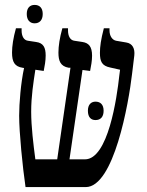

<svg xmlns="http://www.w3.org/2000/svg" viewBox="-20 -762 597 782"><path d="M121 -667C141 -667 154 -680 154 -705C154 -730 141 -742 121 -742C102 -742 89 -730 89 -705C89 -680 102 -667 121 -667ZM84 0H329C444 0 504 -341 518 -462L527 -536C530 -564 520 -585 494 -589L453 -596C437 -599 426 -616 426 -638V-647H403C391 -601 387 -572 387 -547C387 -511 395 -494 429 -487L469 -478L466 -455C456 -362 420 -113 326 -113H263L316 -477L347 -473C351 -493 355 -515 355 -535C355 -573 341 -587 316 -591L283 -596C266 -598 257 -615 257 -638V-647H234C223 -608 218 -574 218 -548C218 -514 226 -492 260 -486H267L213 -113H124C116 -173 107 -247 107 -307C107 -369 116 -426 124 -478L158 -473C162 -493 166 -514 166 -536C166 -568 157 -587 127 -591L94 -596C77 -598 68 -615 68 -638V-647H45C34 -608 29 -574 29 -548C29 -509 40 -491 72 -486L78 -485C65 -426 58 -341 58 -291C58 -222 72 -82 84 0ZM338 -311C338 -284 351 -273 369 -273C389 -273 402 -285 402 -311C402 -336 389 -348 369 -348C351 -348 338 -336 338 -311Z"/></svg>

Font: Noto Serif Hebrew ExtraCondensed SemiBold
Style: Regular
Weight: 600
Width: 2
Designer: Monotype Design Team
Foundry: Monotype Imaging Inc.
Version: Version 2.004